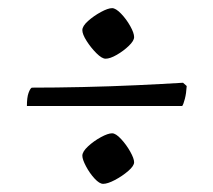

<svg xmlns="http://www.w3.org/2000/svg" viewBox="-20 -512 522 471"><path d="M239 -368Q230 -368 216.5 -381.5Q203 -395 192.5 -411.5Q182 -428 182 -438Q182 -448 196 -460.5Q210 -473 227.5 -482.5Q245 -492 255 -492Q264 -492 277 -478.5Q290 -465 299.5 -448Q309 -431 309 -421Q309 -412 296 -399.5Q283 -387 266.5 -377.5Q250 -368 239 -368ZM46 -252Q46 -273 50 -284Q54 -295 58 -297Q116 -297 183.5 -298.5Q251 -300 315.5 -303Q380 -306 429 -309L438 -301Q437 -283 433.5 -269.5Q430 -256 427 -252ZM233 -61Q224 -61 212 -74Q200 -87 191 -104Q182 -121 182 -130Q182 -140 196 -153Q210 -166 227.5 -175.5Q245 -185 255 -185Q264 -185 277 -171Q290 -157 299.5 -140Q309 -123 309 -114Q309 -105 294.5 -92.5Q280 -80 262 -70.5Q244 -61 233 -61Z"/></svg>

Font: Texturina 72pt
Style: Regular
Weight: 400
Designer: Guillermo Torres Carreño
Foundry: Omnibus-Type
Version: Version 1.002; ttfautohint (v1.8.3)